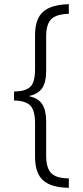

<svg xmlns="http://www.w3.org/2000/svg" viewBox="-20 -736 394 915"><path d="M308 159Q225 158 186 124Q147 90 147 10V-149Q147 -210 124.5 -233Q102 -256 47 -257V-300Q99 -300 123 -321Q147 -342 147 -406V-568Q147 -646 185.5 -680Q224 -714 308 -716V-670Q250 -669 225 -645.5Q200 -622 200 -562V-399Q200 -344 181 -316Q162 -288 120 -279V-277Q163 -268 181.5 -239Q200 -210 200 -156V5Q200 65 224.5 89.5Q249 114 308 114Z"/></svg>

Font: Noto Sans Lao UI ExtCond Light
Style: Regular
Weight: 300
Width: 2
Designer: Monotype Design Team
Foundry: Monotype Imaging Inc.
Version: Version 2.000; ttfautohint (v1.8.4.7-5d5b)